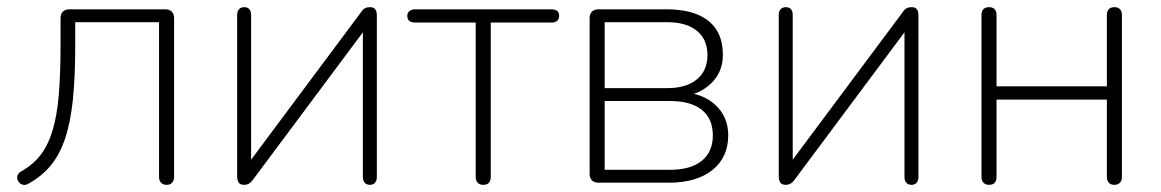

<svg xmlns="http://www.w3.org/2000/svg" viewBox="-20 -510 3240 536"><path d="M445 6Q435 6 429.5 0Q424 -6 424 -16V-448H190V-382Q190 -296 183.5 -232.5Q177 -169 162 -124Q147 -79 122 -48.5Q97 -18 59 3Q52 7 45.5 6Q39 5 34.5 0.5Q30 -4 28.5 -9.5Q27 -15 29.5 -21.5Q32 -28 40 -32Q72 -50 93 -77Q114 -104 126.5 -145Q139 -186 144 -244Q149 -302 149 -383V-459Q149 -471 155.5 -477.5Q162 -484 174 -484H441Q453 -484 459.5 -477.5Q466 -471 466 -459V-16Q466 -6 460.5 0Q455 6 445 6Z M661 6Q656 6 651.5 4Q647 2 644.5 -3.5Q642 -9 642 -17V-468Q642 -479 647.5 -484.5Q653 -490 662 -490Q671 -490 676 -484.5Q681 -479 681 -468V-32H657L988 -476Q993 -484 999 -487Q1005 -490 1013 -490Q1019 -490 1023 -488Q1027 -486 1029.5 -481Q1032 -476 1032 -467V-16Q1032 -6 1027 0Q1022 6 1013 6Q1003 6 998 0Q993 -6 993 -16V-452H1017L686 -8Q681 -1 675 2.5Q669 6 661 6Z M1329 6Q1319 6 1313.5 0Q1308 -6 1308 -16V-447H1139Q1117 -447 1117 -466Q1117 -474 1123 -479Q1129 -484 1139 -484H1519Q1541 -484 1541 -466Q1541 -457 1535.5 -452Q1530 -447 1519 -447H1350V-16Q1350 -6 1345 0Q1340 6 1329 6Z M1651 0Q1639 0 1632.5 -6.5Q1626 -13 1626 -25V-459Q1626 -471 1632.5 -477.5Q1639 -484 1651 -484H1839Q1892 -484 1927 -469.5Q1962 -455 1980 -427Q1998 -399 1998 -356Q1998 -309 1965 -277Q1932 -245 1879 -240V-252Q1938 -252 1975.5 -218.5Q2013 -185 2013 -132Q2013 -71 1969 -35.5Q1925 0 1847 0ZM1668 -36H1851Q1908 -36 1939 -61Q1970 -86 1970 -132Q1970 -179 1939 -203.5Q1908 -228 1851 -228H1668ZM1668 -264H1843Q1896 -264 1925.5 -288.5Q1955 -313 1955 -356Q1955 -400 1925.5 -424Q1896 -448 1843 -448H1668Z M2173 6Q2168 6 2163.5 4Q2159 2 2156.5 -3.5Q2154 -9 2154 -17V-468Q2154 -479 2159.5 -484.5Q2165 -490 2174 -490Q2183 -490 2188 -484.5Q2193 -479 2193 -468V-32H2169L2500 -476Q2505 -484 2511 -487Q2517 -490 2525 -490Q2531 -490 2535 -488Q2539 -486 2541.5 -481Q2544 -476 2544 -467V-16Q2544 -6 2539 0Q2534 6 2525 6Q2515 6 2510 0Q2505 -6 2505 -16V-452H2529L2198 -8Q2193 -1 2187 2.5Q2181 6 2173 6Z M2741 6Q2731 6 2725.5 0Q2720 -6 2720 -16V-468Q2720 -479 2725.5 -484.5Q2731 -490 2741 -490Q2751 -490 2756.5 -484.5Q2762 -479 2762 -468V-269H3070V-468Q3070 -479 3075.5 -484.5Q3081 -490 3091 -490Q3101 -490 3106.5 -484.5Q3112 -479 3112 -468V-16Q3112 -6 3106.5 0Q3101 6 3091 6Q3081 6 3075.5 0Q3070 -6 3070 -16V-232H2762V-16Q2762 -6 2757 0Q2752 6 2741 6Z"/></svg>

Font: Nunito ExtraLight
Style: Regular
Weight: 200
Designer: Vernon Adams
Foundry: Vernon Adams
Version: Version 3.602